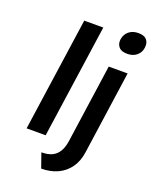

<svg xmlns="http://www.w3.org/2000/svg" viewBox="-176 -878 937 1175"><g transform="rotate(20 292.5 -290.5)"><path d="M73 0 179 -740H303L197 0ZM496 -639Q458 -639 442 -656Q426 -673 426 -698Q426 -704 427 -710Q432 -742 456 -762Q480 -782 517 -782Q554 -782 569.5 -765.5Q585 -749 585 -725Q585 -718 584 -710Q580 -679 556 -659Q532 -639 496 -639ZM241 201 208 107Q250 107 277 94Q304 81 320.5 54Q337 27 343 -15L416 -527H539L462 14Q454 73 424.5 115Q395 157 348 179Q301 201 241 201Z"/></g></svg>

Font: Lexend Med
Style: Italic
Weight: 500
Italic angle: -8.13011°
Designer: Bonnie Shaver-Troup, Thomas Jockin
Foundry: Lexend
Version: Version 1.007